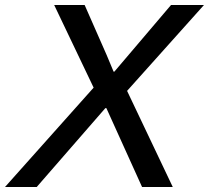

<svg xmlns="http://www.w3.org/2000/svg" viewBox="-56 -749 837 769"><path d="M319 -398 161 -729H283L371 -529L399 -462H402L629 -729H761L453 -385L636 0H513L370 -316H366L91 0H-36Z"/></svg>

Font: Mona Sans Medium
Style: Italic
Weight: 500
Italic angle: -11.7°
Designer: Deni Anggara
Foundry: GitHub
Version: Version 2.000